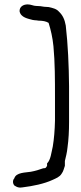

<svg xmlns="http://www.w3.org/2000/svg" viewBox="-20 -715 370 873"><path d="M45 96C37 104 37 120 46 129C47 130 57 135 57 135C60 136 66 138 71 138C74 138 76 138 82 137C130 131 180 121 219 103C234 96 251 90 260 75C269 63 270 52 275 39V17C279 0 285 -22 287 -45C292 -80 294 -120 294 -160V-323C293 -419 289 -512 279 -599C274 -627 265 -646 248 -662C237 -675 219 -679 201 -683H200C190 -683 171 -685 163 -687H162C157 -687 152 -688 144 -688C132 -688 121 -695 106 -695C85 -695 69 -684 69 -665V-664C74 -635 108 -630 130 -624H131C132 -624 135 -623 138 -623C143 -623 149 -622 156 -621H157C174 -621 190 -618 201 -611C211 -579 219 -545 223 -505C230 -431 230 -352 230 -271V-166C229 -124 226 -85 220 -49C213 -20 211 11 194 28V39C189 47 189 50 179 50H177C157 57 142 62 120 66C98 70 53 68 45 96Z"/></svg>

Font: Scribbler
Style: Bd
Weight: 700
Designer: Mew Too
Foundry: Cannot Into Space Fonts
Version: Version 1.001